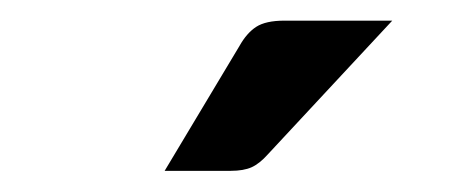

<svg xmlns="http://www.w3.org/2000/svg" viewBox="-20 -748 440 186"><path d="M360 -728 239.5 -598.5Q231.5 -589.5 223.8 -586Q216 -582.5 203.5 -582.5H139.5L212 -703.5Q219 -716 228.2 -722Q237.5 -728 255.5 -728Z"/></svg>

Font: LatoLatin Semibold
Style: Regular
Weight: 600
Designer: Lukasz Dziedzic with Adam Twardoch and Botio Nikoltchev
Foundry: tyPoland Lukasz Dziedzic
Version: Version 2.015; 2015-08-06; http://www.latofonts.com/